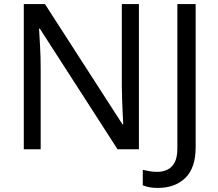

<svg xmlns="http://www.w3.org/2000/svg" viewBox="-20 -734 1073 944"><path d="M663 0H558L176 -593H172Q174 -558 177 -506Q180 -454 180 -399V0H97V-714H201L582 -123H586Q585 -139 583.5 -171Q582 -203 580.5 -241Q579 -279 579 -311V-714H663ZM756 190Q732 190 714 186.5Q696 183 682 177V101Q698 105 716 108Q734 111 754 111Q779 111 801.5 101Q824 91 838 66Q852 41 852 -4V-714H942V-11Q942 92 891 141Q840 190 756 190Z"/></svg>

Font: RS Noto Sans
Style: Regular
Weight: 400
Designer: Monotype Design Team
Foundry: Monotype Imaging Inc.
Version: Version 3.10